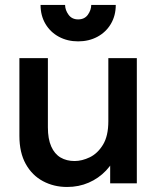

<svg xmlns="http://www.w3.org/2000/svg" viewBox="-20 -740 636 775"><path d="M532.3 -505.3V0H424.7V-129L454 -127.3Q438.3 -83.3 408.2 -51.7Q378 -20 338 -2.7Q298 14.7 250.7 14.7Q197.3 14.7 153.5 -8.7Q109.7 -32 84 -78Q58.3 -124 58.3 -191.7V-505.3H173.3V-226Q173.3 -179.3 186.7 -149Q200 -118.7 224.3 -104.3Q248.7 -90 281 -90Q311 -90 342.7 -105.3Q374.3 -120.7 395.8 -156Q417.3 -191.3 417.3 -250.7V-505.3ZM295.3 -573Q252.4 -573 217.9 -591.5Q183.4 -610 163.5 -643.5Q143.7 -677 143.7 -720H242.7Q243 -699.3 256.7 -680.5Q270.3 -661.7 295.4 -661.7Q321.3 -661.7 334.7 -680.5Q348 -699.3 348.3 -720H447.3Q447.3 -677 427.5 -643.5Q407.6 -610 373.1 -591.5Q338.7 -573 295.3 -573Z"/></svg>

Font: Fustat
Style: Regular
Weight: 400
Designer: Mohamed Gaber, Khaled Hosny, Laura Garcia Mut
Foundry: Kief Type Foundry, Alif Type Foundry, Hard Type Foundry
Version: Version 1.007